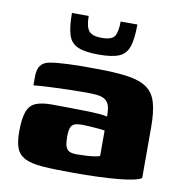

<svg xmlns="http://www.w3.org/2000/svg" viewBox="-71 -664 695 734"><g transform="rotate(10 276.5 -296.5)"><path d="M262 4Q188 4 142 0.5Q96 -3 72 -15.5Q48 -28 39 -52Q30 -76 30 -115Q30 -166 40 -193Q50 -220 73 -229.5Q96 -239 134 -239Q160 -239 193.5 -238.5Q227 -238 259.5 -237.5Q292 -237 317.5 -235Q343 -233 351 -230Q351 -255 347 -270Q343 -285 332 -293.5Q321 -302 303 -304.5Q285 -307 257 -307Q222 -307 186.5 -306Q151 -305 117.5 -303.5Q84 -302 53 -299V-332Q53 -361 64 -376Q75 -391 98 -395Q123 -400 171.5 -402Q220 -404 278 -403Q352 -403 400.5 -396Q449 -389 476 -370Q503 -351 513.5 -314.5Q524 -278 524 -219V-22Q504 -9 434.5 -2.5Q365 4 262 4ZM261 -68Q281 -68 298 -69Q315 -70 328.5 -72Q342 -74 351 -77V-176Q341 -178 322.5 -179.5Q304 -181 287 -182Q270 -183 262 -183Q245 -183 234 -179Q223 -175 218.5 -163Q214 -151 214 -127Q214 -105 218 -92Q222 -79 232 -73.5Q242 -68 261 -68ZM278 -458Q225 -458 197 -470Q169 -482 159.5 -512.5Q150 -543 150 -597H215Q215 -556 228 -539.5Q241 -523 278 -523Q318 -523 328.5 -540.5Q339 -558 339 -597H404Q404 -542 394 -511.5Q384 -481 357 -469.5Q330 -458 278 -458Z"/></g></svg>

Font: Genos ExtraBold
Style: Regular
Weight: 800
Designer: Robert E. Leuschke
Foundry: Robert E. Leuschke
Version: Version 1.010